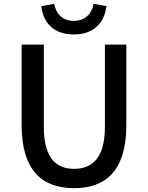

<svg xmlns="http://www.w3.org/2000/svg" viewBox="-20 -970 773 1003"><path d="M367 13C530 13 640 -76 640 -316V-737H528V-308C528 -142 460 -88 367 -88C275 -88 209 -142 209 -308V-737H93V-316C93 -76 204 13 367 13ZM365 -790C472 -790 526 -853 536 -938L469 -950C460 -899 425 -861 365 -861C306 -861 272 -899 263 -950L196 -938C205 -853 259 -790 365 -790Z"/></svg>

Font: Source Han Sans JP Medium
Style: Regular
Weight: 500
Designer: Ryoko NISHIZUKA 西塚涼子 (kana, bopomofo & ideographs); Paul D. Hunt (Latin, Greek & Cyrillic); Sandoll Communications 산돌커뮤니
Foundry: Adobe
Version: Version 2.002;hotconv 1.0.116;makeotfexe 2.5.65601